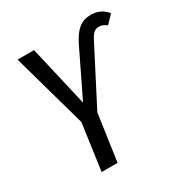

<svg xmlns="http://www.w3.org/2000/svg" viewBox="-164 -825 904 949"><g transform="rotate(-30 288.5 -350.0)"><path d="M181 -264 62 -689H156L236 -343L361 -601Q387 -654 415.5 -677Q444 -700 486 -700Q541 -700 577 -657L534 -612Q522 -621 512.5 -625Q503 -629 491 -629Q473 -629 461 -618.5Q449 -608 435 -580L273 -266L235 0H144Z"/></g></svg>

Font: Fira Sans Extra Condensed
Style: Italic
Weight: 400
Width: 3
Italic angle: -8°
Designer: Carrois Corporate & Edenspiekermann AG
Foundry: Carrois Corporate GbR & Edenspiekermann AG
Version: Version 4.203